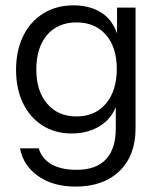

<svg xmlns="http://www.w3.org/2000/svg" viewBox="-20 -502 588 717"><path d="M417.1 -473.7V-377.3C406 -407 390.1 -432.2 365.9 -449.7C336.1 -471.2 299.1 -482 254.8 -482C211.8 -482 174.1 -472 141.9 -452C109.6 -432.1 84.6 -403.9 66.7 -367.7C48.9 -331.4 40 -289.2 40 -241.3C40 -194 48.6 -152.5 65.8 -116.9C83 -81.2 107.3 -53.4 138.6 -33.4C170 -13.4 206.2 -3.5 247.4 -3.5C290.4 -3.5 327.6 -14.1 359 -35.3C384.2 -52.2 400.8 -75.3 412.4 -101.7V-21.9C412.4 28.5 400.1 66.7 375.6 92.9C351 119 314.7 132.1 266.8 132.1C226.2 132.1 194.1 124.8 170.4 110.5C146.8 96 131.6 76.5 124.8 51.9H54.8C62.7 94.9 85.3 129.5 122.5 155.6C159.7 181.7 206.2 194.8 262.2 194.8C331.6 194.8 386.3 175.4 426.3 136.7C466.2 98 486.2 45.2 486.2 -21.8V-473.7ZM375.6 -115.1C348.5 -83.1 311.9 -67.2 265.9 -67.2C219.8 -67.2 183.2 -82.9 156.2 -114.6C129.1 -146.2 115.6 -188.8 115.6 -242.2C115.6 -296.9 129 -340 155.7 -371.4C182.4 -402.6 219.1 -418.3 265.9 -418.3C311.9 -418.3 348.5 -402.8 375.6 -371.8C402.6 -340.8 416.1 -298.5 416.1 -245.1C416.1 -190.4 402.6 -147.1 375.6 -115.2Z"/></svg>

Font: Diatome Awesome Regular
Style: Regular
Weight: 400
Designer: 15.100.17
Foundry: 15.100.17
Version: Version 1.008;Fontself Maker 3.5.8